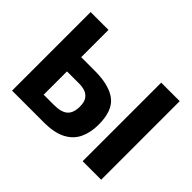

<svg xmlns="http://www.w3.org/2000/svg" viewBox="-141 -972 1232 1232"><g transform="rotate(45 474.5 -356.5)"><path d="M357.5 0H70V-713H232V-465.5H356Q486 -465.5 551.8 -415.2Q617.5 -365 617.5 -238.5Q617.5 -167.5 592.2 -113.8Q567 -60 510 -30Q453 0 357.5 0ZM232 -125H326Q391 -125 420.8 -151.2Q450.5 -177.5 450.5 -235.5Q450.5 -277 434.8 -298.8Q419 -320.5 394.8 -328.5Q370.5 -336.5 344.5 -336.5H232ZM710.5 0V-713H878.5V0Z"/></g></svg>

Font: Commissioner
Style: Bold
Weight: 700
Designer: Kostas Bartsokas
Foundry: Kostas Bartsokas
Version: Version 1.000; ttfautohint (v1.8.3)